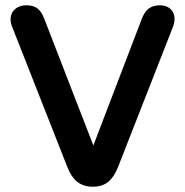

<svg xmlns="http://www.w3.org/2000/svg" viewBox="-20 -698 700 726"><path d="M331 8C379 8 405 -16 425 -63L633 -594C653 -643 628 -678 585 -678C549 -678 530 -661 517 -629L333 -148L147 -628C134 -661 117 -678 80 -678C35 -678 6 -643 27 -594L236 -63C255 -16 284 8 331 8Z"/></svg>

Font: SN Pro SemiBold
Style: Regular
Weight: 600
Designer: Tobias Whetton
Foundry: Supernotes
Version: Version 1.003;Glyphs 3.3 (3324)